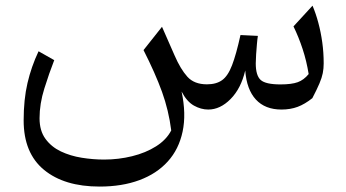

<svg xmlns="http://www.w3.org/2000/svg" viewBox="-20 -385 1235 686"><path d="M985.8 6.4Q1017.4 6.4 1043.3 -3.2Q1069.1 -12.8 1096 -34.3Q1112.7 -66.3 1121.4 -87Q1130.1 -107.6 1133.3 -123.9Q1136.5 -140.2 1136.5 -158.5Q1136.5 -197.3 1131.4 -233.9Q1126.3 -270.5 1117.4 -303.5Q1108.6 -336.6 1096.6 -364.7L1028.6 -290.7Q1047.2 -252.6 1061.3 -209.7Q1075.4 -166.8 1082.8 -120.4Q1065.6 -99.2 1043.7 -91.3Q1021.8 -83.4 982.3 -83.4Q929 -83.4 911.4 -99.3Q893.8 -115.2 893.8 -158.6Q893.8 -171.5 895.1 -190.6Q896.4 -209.6 898 -227.9Q899.6 -246.3 901.4 -256.8L839.2 -259.8Q823.8 -189.9 809 -151.7Q794.3 -113.4 773.5 -98.6Q752.8 -83.7 719.3 -83.7Q673.9 -83.7 649.4 -110.9Q624.9 -138.2 604.1 -186.2L558.8 -289.3L492.8 -206Q534.5 -123.9 558.7 -57.3Q582.8 9.4 591.8 81Q574.7 114.3 537.6 137.8Q500.5 161.2 452.1 173.1Q403.6 185.1 351.9 185.1Q312.7 185.1 272 178.6Q231.4 172.1 197.4 156Q163.4 139.8 142.4 111Q121.3 82.3 121.3 37.4Q121.3 -14.1 138.4 -68.6Q155.4 -123.1 173.8 -170.1L117.8 -201.8Q91.8 -146.7 78.2 -88.2Q64.5 -29.6 64.5 45.1Q64.5 161.9 137.1 221.7Q209.6 281.6 335.9 281.6Q416.1 281.6 478 258.6Q539.9 235.7 579.4 192Q619 148.4 632.4 85.3Q645.9 22.2 628.8 -57.9Q647.5 -22 672.7 -7.8Q698 6.4 724 6.4Q766.7 6.4 803.8 -31.1Q841 -68.6 856.2 -133.1Q861.2 -65.3 894.2 -29.4Q927.2 6.4 985.8 6.4Z"/></svg>

Font: Pinar FD VF
Style: Regular
Weight: 300
Designer: Amin Abedi
Version: Version 2.000